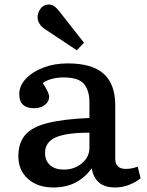

<svg xmlns="http://www.w3.org/2000/svg" viewBox="-20 -814 649 848"><path d="M216 14Q146 14 103.5 -24Q61 -62 61 -124Q61 -182 91 -217.5Q121 -253 190 -270.5Q259 -288 375 -293V-363Q375 -413 351.5 -442.5Q328 -472 260 -472Q232 -472 207 -465Q182 -458 169 -447Q184 -424 190.5 -409.5Q197 -395 197 -387Q197 -365 178 -350.5Q159 -336 131 -336Q65 -336 65 -398Q65 -435 94 -466Q123 -497 171.5 -515.5Q220 -534 279 -534Q387 -534 438 -488Q489 -442 489 -350V-113Q489 -68 536 -68Q562 -68 588 -78L601 -27Q583 -11 552.5 1.5Q522 14 489 14Q442 14 417 -8Q392 -30 385 -71Q356 -30 314 -8Q272 14 216 14ZM262 -65Q309 -65 342 -93Q375 -121 375 -161V-228Q272 -228 225.5 -207Q179 -186 179 -139Q179 -104 201 -84.5Q223 -65 262 -65ZM319 -592 182 -683Q146 -706 146 -738Q146 -757 159 -775.5Q172 -794 197 -794Q219 -794 242 -764L351 -625Z"/></svg>

Font: Literata 7pt Medium
Style: Regular
Weight: 500
Designer: Latin by Veronika Burian and Jose Scaglione. Greek by Irene Vlachou. Cyrillic by Vera Evstafieva.
Foundry: TypeTogether
Version: Version 3.002